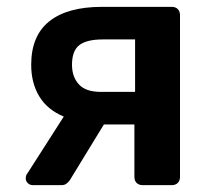

<svg xmlns="http://www.w3.org/2000/svg" viewBox="-20 -540 614 560"><path d="M396 0Q385 0 378.5 -6.5Q372 -13 372 -24V-177H283L184 -15Q180 -9 174 -4.5Q168 0 160 0H76Q67 0 61 -6Q55 -12 55 -20Q55 -23 56 -27Q57 -31 61 -36L166 -200Q118 -220 94.5 -259Q71 -298 71 -351Q71 -436 124 -478Q177 -520 277 -520H481Q492 -520 498.5 -513.5Q505 -507 505 -496V-24Q505 -13 498.5 -6.5Q492 0 481 0ZM374 -272V-425H280Q233 -425 211.5 -408.5Q190 -392 190 -351Q190 -316 210 -294Q230 -272 274 -272Z"/></svg>

Font: Fz Rubik Med
Style: Regular
Weight: 500
Designer: Hubert and Fischer
Foundry: Hubert and Fischer
Version: Vit hóa bi FontZin.com